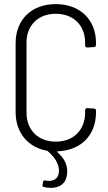

<svg xmlns="http://www.w3.org/2000/svg" viewBox="-20 -728 526 934"><path d="M447 -510V-519C447 -633 369 -708 251 -708C134 -708 56 -633 56 -518V-183C56 -83 115 -12 207 5C209 5 211 5 212 7C243 33 267 67 267 102C267 138 245 152 218 152C213 152 207 151 201 150C195 148 190 151 189 157L187 171C186 178 188 181 194 182C204 184 216 186 227 186C267 186 307 168 307 105C307 74 294 43 260 13C258 10 258 8 262 8C374 3 447 -70 447 -182V-190C447 -196 443 -200 437 -200L404 -202C398 -202 394 -198 394 -192V-180C394 -95 337 -39 251 -39C166 -39 109 -95 109 -180V-521C109 -605 166 -661 251 -661C337 -661 394 -605 394 -521V-507C394 -501 398 -497 404 -497L437 -499C443 -499 447 -504 447 -510Z"/></svg>

Font: Barlow Semi Condensed Light
Style: Regular
Weight: 300
Width: 4
Designer: Jeremy Tribby
Foundry: Tribby Type
Version: Version 1.422;hotconv 1.0.109;makeotfexe 2.5.65596